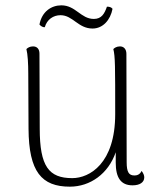

<svg xmlns="http://www.w3.org/2000/svg" viewBox="-20 -688 595 720"><path d="M148 -586C156 -615 180 -631 207 -631C253 -631 273 -581 327 -581C366 -581 394 -613 402 -655C397 -661 391 -663 381 -663C372 -637 361 -617 332 -617C283 -617 264 -668 210 -668C173 -668 137 -645 128 -596C133 -590 141 -585 148 -586ZM511 -47C504 -32 492 -30 484 -30C463 -30 455 -43 455 -80L454 -486C454 -504 444 -514 430 -514C417 -514 409 -508 405 -504C412 -476 412 -441 412 -260C412 -75 316 -20 251 -20C163 -20 129 -64 129 -206L128 -487C128 -504 119 -514 104 -514C92 -514 84 -509 79 -504C84 -484 86 -450 86 -412L87 -205C88 -44 136 12 242 12C318 12 386 -36 414 -117V-78C414 -22 433 7 477 7C504 7 521 -4 521 -23C521 -30 518 -38 511 -47Z"/></svg>

Font: Arima Koshi ExtraLight
Style: Regular
Weight: 275
Designer: Joana Correia and Natanael Gama
Foundry: NDISCOVER
Version: Version 1.019;PS 001.019;hotconv 1.0.88;makeotf.lib2.5.64775